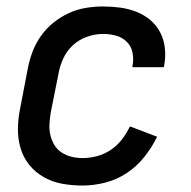

<svg xmlns="http://www.w3.org/2000/svg" viewBox="-20 -562 590 594"><path d="M236 12Q203 12 172.5 6.5Q142 1 115.5 -14Q89 -29 70.5 -52Q52 -75 43.5 -104Q35 -133 35.5 -165Q36 -197 43 -230L66 -350Q71 -376 80.5 -401.5Q90 -427 106.5 -450.5Q123 -474 145.5 -492Q168 -510 193 -521.5Q218 -533 245 -537.5Q272 -542 298 -542Q325 -542 351.5 -538.5Q378 -535 402 -525.5Q426 -516 445 -500Q464 -484 475.5 -462Q487 -440 490 -413.5Q493 -387 488 -360L487 -354H390V-358Q394 -379 390 -399Q386 -419 372.5 -432.5Q359 -446 339.5 -451.5Q320 -457 299 -457Q275 -457 250 -448.5Q225 -440 205.5 -422Q186 -404 175.5 -380.5Q165 -357 161 -334L137 -214Q134 -196 133 -178Q132 -160 136 -143.5Q140 -127 148.5 -113Q157 -99 171 -90Q185 -81 201.5 -77Q218 -73 236 -73Q258 -73 280.5 -79Q303 -85 323 -98.5Q343 -112 357.5 -131Q372 -150 382 -171L466 -139Q450 -106 426.5 -76.5Q403 -47 372 -26.5Q341 -6 305.5 3Q270 12 236 12Z"/></svg>

Font: Lode Dark
Style: Bold Italic
Weight: 700
Italic angle: -11°
Monospace: yes
Designer: Belleve Invis
Foundry: Belleve Invis
Version: Version 29.2.0; ttfautohint (v1.8.3)